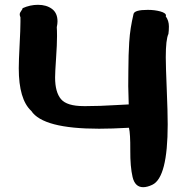

<svg xmlns="http://www.w3.org/2000/svg" viewBox="-20 -779 780 798"><path d="M58 -495Q58 -527 61.5 -592.5Q65 -658 65 -688V-707Q62 -714 62 -719Q62 -726 68 -733.5Q74 -741 74 -745Q105 -759 138 -759Q173 -759 196 -742Q219 -725 219 -690Q219 -680 216 -666Q217 -654 217 -629Q217 -594 213 -536Q209 -478 209 -457Q209 -396 233.5 -367Q258 -338 328 -338H339Q393 -338 457 -342L515 -345L513 -421Q513 -442 513.5 -485Q514 -528 514.5 -549Q515 -570 517 -602.5Q519 -635 523.5 -663Q528 -691 535 -721Q539 -738 594 -738Q623 -738 646.5 -731.5Q670 -725 670 -714L669 -713Q669 -712 669 -711Q682 -693 682 -669Q682 -651 680 -638Q669 -615 669 -541Q669 -505 673 -409Q677 -313 677 -262Q677 -41 613 -11Q592 -1 575 -1Q541 -1 531 -43.5Q521 -86 521.5 -154.5Q522 -223 516 -248Q444 -244 392 -244Q159 -244 110 -318Q58 -366 58 -495Z"/></svg>

Font: NaniFont Regular
Style: Regular
Weight: 400
Designer: Nanigashitei
Version: Version 1.036